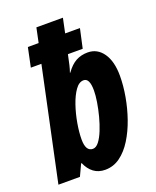

<svg xmlns="http://www.w3.org/2000/svg" viewBox="-153 -844 765 939"><g transform="rotate(-20 229.5 -375.0)"><path d="M231 10Q196 10 171.5 -8.5Q147 -27 133 -60H130L102 0H-10L114 -584H59L80 -684H136L152 -760H290L274 -684H351L329 -584H252Q245 -550 240.5 -531Q236 -512 230 -495H232Q257 -530 284 -544.5Q311 -559 345 -559Q395 -559 425 -516Q455 -473 455 -398Q455 -347 445 -290.5Q435 -234 416.5 -181Q398 -128 371 -84.5Q344 -41 309 -15.5Q274 10 231 10ZM209 -107Q226 -107 241 -126.5Q256 -146 268.5 -177Q281 -208 290.5 -244Q300 -280 305.5 -314.5Q311 -349 311 -374Q311 -438 280 -438Q256 -438 236.5 -410.5Q217 -383 202.5 -340.5Q188 -298 180 -252Q172 -206 172 -169Q172 -107 209 -107Z"/></g></svg>

Font: Noto Sans ExtraCondensed ExtraBold
Style: Italic
Weight: 800
Width: 2
Italic angle: -12°
Designer: Monotype Design Team
Foundry: Monotype Imaging Inc.
Version: Version 2.013; ttfautohint (v1.8.4.7-5d5b)